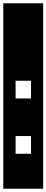

<svg xmlns="http://www.w3.org/2000/svg" viewBox="-32 -937 283 1170"><path d="M63 -337H157V-445H63ZM63 0H157V-108H63ZM-12 -917H231V213H-12Z"/></svg>

Font: Zilla Slab Regular Highlight
Style: Regular
Weight: 410
Designer: Typotheque Type Foundry
Foundry: Typotheque type foundry
Version: Version 1.0; 2017